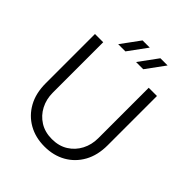

<svg xmlns="http://www.w3.org/2000/svg" viewBox="-241 -1027 1187 1187"><g transform="rotate(45 352.5 -433.5)"><path d="M348 13Q269 13 208 -21.5Q147 -56 112 -119Q77 -182 77 -269V-700H149V-259Q149 -202 173.5 -155Q198 -108 242.5 -80Q287 -52 348 -52Q409 -52 453.5 -80Q498 -108 522.5 -155Q547 -202 547 -259V-700H619V-269Q619 -182 584 -119Q549 -56 488 -21.5Q427 13 348 13ZM379 -757 469 -880H532L442 -757ZM223 -757 313 -880H376L286 -757Z"/></g></svg>

Font: MuseoModerno Light
Style: Regular
Weight: 300
Designer: Pablo Cosgaya, Héctor Gatti, Marcela Romero, and the Authors of The MuseoModerno Project.
Foundry: Omnibus-Type Team
Version: Version 1.001